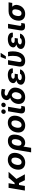

<svg xmlns="http://www.w3.org/2000/svg" viewBox="2578 -3404 1029 6226"><g transform="rotate(-90 3093.0 -291.5)"><path d="M553.6 0H362.9L269.2 -190.7H208.1L176.1 0H26.3L114.3 -528.4H264.2L231.5 -333.1H275.6L445.3 -528.4H633.9L403.4 -273.4Z M931.5 10.7Q876.1 10.7 833.5 -5.7Q790.8 -22 761.9 -51.3Q733 -80.6 718 -121.3Q703.1 -161.9 703.1 -210.9Q703.1 -263.1 718.4 -317.8Q726.2 -345.5 737.6 -371.1Q748.9 -396.7 764.9 -420.1Q785.2 -449.9 811.4 -474.4Q837.7 -498.9 870 -516.3Q902.3 -533.7 940.2 -543.1Q978 -552.6 1021 -552.6Q1077.4 -552.9 1120 -536.6Q1162.6 -520.2 1191.4 -490.6Q1220.2 -460.9 1234.6 -419.9Q1248.9 -378.9 1248.9 -330.3Q1248.9 -276.6 1233.8 -222.7Q1218.8 -168.7 1187.5 -122.2Q1167.3 -92.3 1141 -67.8Q1114.7 -43.3 1082.6 -25.9Q1050.4 -8.5 1012.6 1.1Q974.8 10.7 931.5 10.7ZM946.7 -106.5Q967 -106.5 984.2 -112.4Q1001.4 -118.3 1016 -128.9Q1030.5 -139.6 1042.6 -154.7Q1054.7 -169.7 1064.3 -187.9Q1072.1 -202.8 1077.9 -219.5Q1083.8 -236.2 1087.7 -253.4Q1091.6 -270.6 1093.6 -288Q1095.5 -305.4 1095.5 -321.7Q1095.5 -374.3 1073.5 -405.9Q1051.8 -437.1 1005.7 -437.1Q975.1 -437.5 950.8 -424Q926.5 -410.5 908.4 -387.6Q890.3 -364.7 878.4 -334Q866.5 -303.3 860.8 -269.2Q856.5 -244 856.5 -221.6Q856.5 -158.4 888.1 -127.8Q909.4 -106.5 946.7 -106.5Z M1412.3 203.1H1265.3L1345.9 -288.4Q1369 -415.8 1446 -483Q1523.1 -550.4 1636.7 -550.4Q1688.9 -550.4 1727.5 -536Q1766 -521.7 1791.2 -494.9Q1816.4 -468 1828.8 -429.3Q1841.3 -390.6 1841.3 -342Q1841.3 -305.8 1834.9 -267Q1813.6 -126.1 1730.5 -50.1Q1665.1 9.9 1573.5 9.9Q1489.3 9.9 1452.8 -47.6ZM1562.1 -110.4Q1617.5 -110.4 1649.1 -157Q1677.2 -196.7 1686.1 -257.1Q1687.9 -267.8 1689.1 -276.5Q1690.3 -285.2 1691.2 -293Q1692.1 -300.8 1692.5 -308.1Q1692.8 -315.3 1692.8 -322.8Q1691.8 -425.4 1611.9 -425.4Q1576.7 -425.4 1551.5 -404.5Q1502.8 -362.2 1489.7 -274.5L1485.1 -246.8Q1483.7 -237.6 1483 -228.5Q1482.2 -219.5 1482.2 -210.2Q1482.6 -192.8 1484.4 -180.4Q1486.2 -168 1491.8 -154.8Q1508.9 -110.4 1562.1 -110.4Z M2136.7 10.7Q2081.3 10.7 2038.7 -5.7Q1996.1 -22 1967.2 -51.3Q1938.2 -80.6 1923.3 -121.3Q1908.4 -161.9 1908.4 -210.9Q1908.4 -263.1 1923.7 -317.8Q1931.5 -345.5 1942.8 -371.1Q1954.2 -396.7 1970.2 -420.1Q1990.4 -449.9 2016.7 -474.4Q2043 -498.9 2075.3 -516.3Q2107.6 -533.7 2145.4 -543.1Q2183.2 -552.6 2226.2 -552.6Q2282.7 -552.9 2325.3 -536.6Q2367.9 -520.2 2396.7 -490.6Q2425.4 -460.9 2439.8 -419.9Q2454.2 -378.9 2454.2 -330.3Q2454.2 -276.6 2439.1 -222.7Q2424 -168.7 2392.8 -122.2Q2372.5 -92.3 2346.2 -67.8Q2320 -43.3 2287.8 -25.9Q2255.7 -8.5 2217.9 1.1Q2180 10.7 2136.7 10.7ZM2152 -106.5Q2172.2 -106.5 2189.5 -112.4Q2206.7 -118.3 2221.2 -128.9Q2235.8 -139.6 2247.9 -154.7Q2259.9 -169.7 2269.5 -187.9Q2277.3 -202.8 2283.2 -219.5Q2289.1 -236.2 2293 -253.4Q2296.9 -270.6 2298.8 -288Q2300.8 -305.4 2300.8 -321.7Q2300.8 -374.3 2278.8 -405.9Q2257.1 -437.1 2210.9 -437.1Q2180.4 -437.5 2156.1 -424Q2131.7 -410.5 2113.6 -387.6Q2095.5 -364.7 2083.6 -334Q2071.7 -303.3 2066.1 -269.2Q2061.8 -244 2061.8 -221.6Q2061.8 -158.4 2093.4 -127.8Q2114.7 -106.5 2152 -106.5Z M2800.4 -620Q2767 -620 2746.4 -643.8Q2729.4 -663 2729.4 -688.9Q2729.4 -718.8 2752.5 -741.8Q2775.2 -764.6 2807.2 -764.6Q2842 -764.6 2861.2 -741.1Q2876.8 -722.3 2876.8 -696.7Q2876.8 -663.4 2853.3 -641.7Q2830.6 -620 2800.4 -620ZM2583.1 -620Q2551.5 -620 2531.6 -641Q2512.1 -661.6 2512.1 -689.3Q2512.1 -704.5 2519 -719.6Q2525.9 -734.7 2540.8 -746.8Q2562.9 -764.6 2589.8 -764.6Q2624.6 -764.6 2643.8 -741.1Q2659.4 -722.3 2659.4 -696.7Q2659.4 -663.4 2636 -641.7Q2613.3 -620 2583.1 -620ZM2661.2 6.4Q2631 6.4 2606.5 0Q2582 -6.4 2564.6 -20.6Q2547.2 -34.8 2537.6 -56.8Q2528.1 -78.8 2528.1 -110.4Q2528.1 -120.4 2528.9 -130.9Q2529.8 -141.3 2531.6 -152.7L2596.9 -545.5H2744L2680 -170.8Q2679.3 -166.2 2679 -162.1Q2678.6 -158 2678.6 -154.5Q2678.6 -143.1 2682 -135.7Q2685.4 -128.2 2691.8 -123.9Q2698.2 -119.7 2707.4 -117.9Q2716.6 -116.1 2728.3 -116.1Q2746.4 -116.1 2764.2 -118.3L2771.7 -119L2753.9 -7.8Q2711.6 6.4 2661.2 6.4Z M3057.2 9.9Q3003.2 10.3 2961.8 -5Q2920.5 -20.2 2892.2 -47.9Q2864 -75.6 2849.4 -113.6Q2834.9 -151.6 2834.9 -196.4Q2834.9 -212 2836.1 -223.5Q2837.4 -235.1 2839.5 -248.6L2840.9 -258.5Q2857.6 -342.3 2911.6 -400.2Q2966.3 -458.1 3034.1 -475.9L3033.4 -478.7Q2999.3 -497.9 2979.2 -524.9Q2959.2 -551.8 2959.2 -588.1Q2959.2 -593 2959.7 -598.4Q2960.2 -603.7 2960.9 -609.4Q2975.1 -686.8 3037.6 -728Q3100.1 -769.2 3195.3 -769.2Q3230.1 -769.2 3258.5 -763.5Q3273.4 -760.7 3289.4 -756.7Q3305.4 -752.8 3323.2 -747.2L3305 -634.2L3293 -638.1Q3272.7 -644.9 3248 -650.9Q3223.4 -657 3192.1 -657Q3174.7 -657 3158.7 -653.9Q3142.8 -650.9 3130.3 -644.5Q3117.9 -638.1 3110.4 -628.4Q3103 -618.6 3103 -605.5Q3103 -594.5 3112.2 -582Q3124.3 -566.1 3169.7 -549Q3365.4 -480.8 3365.4 -318.9Q3365.4 -293.3 3360.8 -267Q3352.6 -209.5 3328.1 -159.1Q3303.6 -108.7 3264.6 -71Q3225.5 -33.4 3173.1 -11.7Q3120.7 9.9 3057.2 9.9ZM3076.7 -109Q3115.4 -109 3142.8 -130.7Q3171.5 -153.4 3188.6 -188.6Q3205.6 -223.7 3212 -265.6Q3213.8 -275.9 3214.7 -284.6Q3215.6 -293.3 3215.6 -300.8Q3215.6 -345.9 3193.5 -380.3Q3171.5 -414.8 3128.9 -424.7Q3100.1 -425.1 3077.1 -412.8Q3054 -400.6 3036.8 -379.6Q3019.5 -358.7 3008.3 -331.3Q2997.2 -304 2991.8 -273.8Q2989.3 -259.6 2988.1 -247Q2986.9 -234.4 2986.9 -223Q2986.9 -169.4 3009.2 -139.2Q3031.6 -109 3076.7 -109Z M3688.6 9.9Q3639.2 9.9 3596.9 0.4Q3554.7 -9.2 3524 -27.2Q3493.3 -45.1 3475.9 -70.8Q3458.5 -96.6 3459.2 -128.6Q3459.2 -185 3503.2 -226.9Q3539.1 -261 3603.7 -276.3Q3549 -292.6 3526.6 -325.3Q3509.2 -350.1 3509.2 -378.2Q3509.2 -382.5 3509.8 -386.7Q3510.3 -391 3511 -395.6Q3525.2 -471.6 3599.8 -512.1Q3674.7 -552.6 3781.6 -552.6Q3825.3 -552.6 3863.3 -543Q3901.3 -533.4 3929.2 -515.1Q3957 -496.8 3972.7 -469.8Q3988.3 -442.8 3987.9 -407.7Q3987.9 -398.8 3986.9 -389.9H3840.9Q3840.9 -417.3 3818.2 -429.9Q3795.5 -442.5 3755.3 -442.5Q3729.8 -442.5 3710.4 -436.6Q3691.1 -430.8 3678.3 -421.5Q3665.5 -412.3 3659.1 -400.6Q3652.7 -388.8 3652.7 -376.8Q3652.7 -355.1 3674.5 -342.3Q3696.4 -329.5 3737.9 -329.5H3815L3807.5 -285.9H3807.9L3798.7 -228H3721.2Q3681.5 -228 3648.1 -212Q3610.4 -194.6 3606.5 -156.2Q3606.5 -126.1 3645.2 -109.7Q3666.2 -100.9 3699.6 -100.9Q3796.5 -100.9 3813.2 -157.3H3956.3Q3943.9 -101.9 3904.8 -65.3Q3861.9 -25.9 3805.4 -8.2Q3748.2 9.9 3688.6 9.9Z M4381.4 -616.8H4292.6L4358 -785.5H4493.3ZM4232.2 9.9Q4191.1 9.9 4157 0.7Q4122.9 -8.5 4098.4 -28.2Q4073.9 -47.9 4060.4 -78.3Q4046.9 -108.7 4046.9 -151.3Q4046.9 -163.4 4047.9 -176.3Q4049 -189.3 4051.5 -203.1L4108.7 -545.5H4255.3L4198.5 -201.7Q4197.1 -192.5 4196.4 -184.7Q4195.7 -176.8 4195.7 -169.7Q4195.7 -130.3 4217 -117.2Q4230.1 -108.7 4246.8 -108.7Q4273.8 -108.7 4297.2 -123.4Q4320.7 -138.1 4339 -162.1Q4357.2 -186.1 4369.5 -216.3Q4381.7 -246.4 4386.7 -277Q4394.2 -331.3 4394.2 -388.1Q4392.8 -474.4 4380.3 -545.5H4519.5Q4540.5 -480.8 4540.5 -391.3Q4540.5 -292.3 4515.6 -210.9Q4490.4 -128.6 4438.6 -73.2Q4360.1 9.9 4232.2 9.9Z M4847.7 9.9Q4798.3 9.9 4756 0.4Q4713.8 -9.2 4683.1 -27.2Q4652.3 -45.1 4634.9 -70.8Q4617.5 -96.6 4618.3 -128.6Q4618.3 -185 4662.3 -226.9Q4698.2 -261 4762.8 -276.3Q4708.1 -292.6 4685.7 -325.3Q4668.3 -350.1 4668.3 -378.2Q4668.3 -382.5 4668.9 -386.7Q4669.4 -391 4670.1 -395.6Q4684.3 -471.6 4758.9 -512.1Q4833.8 -552.6 4940.7 -552.6Q4984.4 -552.6 5022.4 -543Q5060.4 -533.4 5088.2 -515.1Q5116.1 -496.8 5131.7 -469.8Q5147.4 -442.8 5147 -407.7Q5147 -398.8 5146 -389.9H5000Q5000 -417.3 4977.3 -429.9Q4954.5 -442.5 4914.4 -442.5Q4888.8 -442.5 4869.5 -436.6Q4850.1 -430.8 4837.4 -421.5Q4824.6 -412.3 4818.2 -400.6Q4811.8 -388.8 4811.8 -376.8Q4811.8 -355.1 4833.6 -342.3Q4855.5 -329.5 4897 -329.5H4974.1L4966.6 -285.9H4967L4957.7 -228H4880.3Q4840.6 -228 4807.2 -212Q4769.5 -194.6 4765.6 -156.2Q4765.6 -126.1 4804.3 -109.7Q4825.3 -100.9 4858.7 -100.9Q4955.6 -100.9 4972.3 -157.3H5115.4Q5103 -101.9 5063.9 -65.3Q5021 -25.9 4964.5 -8.2Q4907.3 9.9 4847.7 9.9Z M5350.5 6.4Q5320.3 6.4 5295.8 0Q5271.3 -6.4 5253.9 -20.6Q5236.5 -34.8 5226.9 -56.8Q5217.3 -78.8 5217.3 -110.4Q5217.3 -120.4 5218.2 -130.9Q5219.1 -141.3 5220.9 -152.7L5286.2 -545.5H5433.2L5369.3 -170.8Q5368.6 -166.2 5368.3 -162.1Q5367.9 -158 5367.9 -154.5Q5367.9 -143.1 5371.3 -135.7Q5374.6 -128.2 5381 -123.9Q5387.4 -119.7 5396.7 -117.9Q5405.9 -116.1 5417.6 -116.1Q5435.7 -116.1 5453.5 -118.3L5460.9 -119L5443.2 -7.8Q5400.9 6.4 5350.5 6.4Z M5753.6 9.9Q5689.6 9.9 5645.6 -10.3Q5601.6 -30.5 5574.9 -67.1Q5534.4 -121.4 5534.4 -203.1Q5534.4 -240.4 5541.9 -269.9Q5547.6 -305.4 5560.2 -338.2Q5572.8 -371.1 5592 -399.7Q5611.2 -428.3 5637.3 -452.4Q5663.4 -476.6 5696.4 -494.7Q5759.6 -528.4 5841.6 -528.4H6130.3L6110.8 -409.4H5986.9Q6014.6 -384.9 6030.9 -351.6Q6047.2 -318.2 6047.2 -278.8Q6047.2 -271.7 6046.7 -264Q6046.2 -256.4 6044.7 -248.6Q6037.3 -193.9 6013.8 -146.7Q5990.4 -99.4 5952.9 -64.6Q5915.5 -29.8 5865.1 -9.9Q5814.6 9.9 5753.6 9.9ZM5773.1 -109Q5809.7 -109 5834.9 -129.3Q5881.4 -166.2 5896.3 -258.5Q5903.1 -284.4 5903.1 -313.2Q5903.1 -359.4 5883.9 -384.4Q5864.7 -409.4 5822.1 -409.4Q5793 -409.4 5770.8 -398.4Q5748.6 -387.4 5732.4 -368.4Q5716.3 -349.4 5706.3 -324Q5696.4 -298.7 5691.8 -269.9Q5684.7 -241.5 5684.7 -211.6Q5684.7 -109 5773.1 -109Z"/></g></svg>

Font: Linik Sans
Style: Bold Italic
Weight: 700
Italic angle: 9°
Designer: Fonts by Rasmus Andersson / Changes by Cristiano Sobral with parts from Marc Monis
Foundry: rsms
Version: Version 3.020; ttfautohint (v1.6)